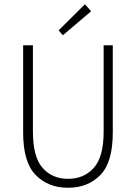

<svg xmlns="http://www.w3.org/2000/svg" viewBox="-20 -872 640 904"><path d="M300 12Q207 12 148 -48Q89 -108 89 -247V-659H135V-252Q135 -133 180.5 -81.5Q226 -30 300 -30Q375 -30 421.5 -81.5Q468 -133 468 -252V-659H511V-247Q511 -108 452.5 -48Q394 12 300 12ZM276 -706 256 -729 380 -852 409 -819Z"/></svg>

Font: TypoPRO Source Code Pro
Style: Regular
Weight: 300
Monospace: yes
Designer: Paul D. Hunt, Teo Tuominen
Foundry: Adobe Systems Incorporated
Version: Version 2.010;PS 1.0;hotconv 1.0.84;makeotf.lib2.5.63406